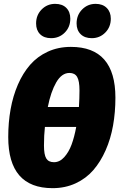

<svg xmlns="http://www.w3.org/2000/svg" viewBox="-20 -960 621 1000"><path d="M246.1 -761.2Q209.5 -761.2 188.7 -782Q168 -802.7 168 -837.9Q168 -881.3 196.8 -910.6Q225.6 -939.9 267.1 -939.9Q304.7 -939.9 325.4 -918.9Q346.2 -897.9 346.2 -862.8Q346.2 -819.3 317.4 -790.3Q288.6 -761.2 246.1 -761.2ZM458 -761.2Q420.9 -761.2 399.9 -782.2Q378.9 -803.2 378.9 -837.9Q378.9 -881.3 407.7 -910.6Q436.5 -939.9 478 -939.9Q514.6 -939.9 535.9 -918.7Q557.1 -897.5 557.1 -862.8Q557.1 -819.3 528.3 -790.3Q499.5 -761.2 458 -761.2ZM349.1 -715.8Q581.1 -715.8 581.1 -451.2Q581.1 -375 568.8 -306.2Q556.6 -237.3 530.3 -177.5Q503.9 -117.7 466.1 -74Q428.2 -30.3 373.8 -5.1Q319.3 20 253.9 20Q22.9 20 22.9 -246.1Q22.9 -322.3 35.2 -390.9Q47.4 -459.5 73.2 -519.3Q99.1 -579.1 137 -622.6Q174.8 -666 229 -690.9Q283.2 -715.8 349.1 -715.8ZM341.8 -580.1Q301.3 -580.1 272.9 -531Q244.6 -481.9 229 -402.8H391.1Q394 -449.2 394 -488.8Q394 -538.6 381.8 -559.3Q369.6 -580.1 341.8 -580.1ZM261.2 -115.2Q291 -115.2 314.7 -141.6Q338.4 -168 352.8 -207Q367.2 -246.1 377 -298.8H213.9Q209 -254.9 209 -202.1Q209 -154.3 220.9 -134.8Q232.9 -115.2 261.2 -115.2Z"/></svg>

Font: Fira Sans Compressed Heavy
Style: Italic
Weight: 900
Width: 3
Italic angle: -8°
Designer: Carrois Corporate & Edenspiekermann AG
Foundry: Carrois Corporate GbR & Edenspiekermann AG
Version: Version 4.203;PS 004.203;hotconv 1.0.88;makeotf.lib2.5.64775